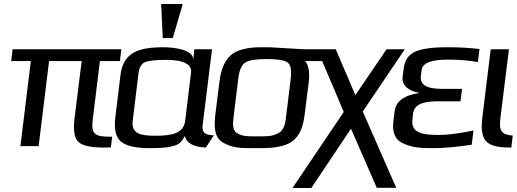

<svg xmlns="http://www.w3.org/2000/svg" viewBox="-20 -730 2581 959"><path d="M443 -131 479 -425H579L586 -484H43L36 -425H134L82 0H173L225 -425H388L352 -137C345 -78 352 -39 372 -21C392 -2 434 7 498 7C504 7 527 6 534 6L540 -47H533C457 -47 434 -58 443 -131Z M992 -103 1039 -484H951L945 -432C946 -481 854 -494 795 -494C673 -494 596 -468 582 -357L556 -144C549 -85 558 -45 584 -23C610 -1 658 10 728 10C772 10 806 8 830 3C876 -7 883 -16 904 -51C910 -16 945 4 1008 7L1048 -54C1007 -56 988 -65 992 -103ZM755 -52C682 -52 635 -62 643 -127L672 -366C676 -393 686 -411 703 -419C721 -427 756 -431 809 -431C898 -431 940 -409 934 -366L905 -127C897 -61 833 -52 755 -52ZM843 -540 893 -710H785L793 -540Z M1320 -494C1257 -494 1233 -495 1183 -481C1117 -462 1086 -405 1076 -321L1055 -153C1047 -82 1056 -35 1101 -14C1148 10 1182 10 1258 10C1320 10 1347 10 1395 -3C1460 -21 1491 -72 1501 -153L1522 -319C1528 -368 1522 -403 1504 -425H1618L1625 -484H1498C1481 -484 1338 -494 1320 -494ZM1408 -140C1403 -100 1393 -74 1365 -62C1333 -48 1313 -49 1266 -49C1218 -49 1198 -48 1169 -62C1144 -74 1141 -100 1146 -140L1170 -336C1175 -381 1188 -408 1207 -419C1226 -430 1262 -435 1313 -435C1364 -435 1398 -430 1415 -419C1432 -408 1437 -381 1432 -336Z M1697 -171 1441 209H1535L1733 -87L1862 208H1959L1792 -173L2002 -484H1911L1755 -255L1657 -484H1564Z M2040 -131 2043 -162C2050 -220 2117 -224 2175 -224H2280L2288 -286H2200C2141 -286 2075 -291 2082 -350L2086 -380C2090 -415 2133 -432 2213 -432H2229C2276 -432 2322 -428 2367 -420L2375 -485C2326 -491 2274 -494 2221 -494C2173 -494 2136 -492 2108 -487C2045 -477 2004 -454 1996 -385L1991 -346C1985 -298 2030 -274 2072 -267V-265C1997 -254 1957 -223 1951 -174L1945 -124C1937 -63 1958 -26 2002 -10C2048 8 2080 10 2145 10C2197 10 2260 4 2336 -7L2345 -78C2272 -63 2215 -56 2173 -56C2103 -56 2031 -61 2040 -131Z M2479 -136 2522 -484H2431L2389 -141C2385 -108 2385 -82 2390 -62C2402 -3 2456 7 2534 7L2541 -53C2485 -57 2472 -76 2479 -136Z"/></svg>

Font: Gamestation Display
Style: Italic
Weight: 400
Designer: Jonas Hecksher
Foundry: Jonas Hecksher, Playtypeª, e-types AS
Version: Version 1.003